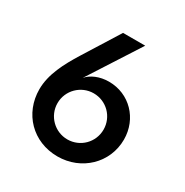

<svg xmlns="http://www.w3.org/2000/svg" viewBox="-164 -832 938 975"><g transform="rotate(30 305.0 -345.0)"><path d="M305 10C444 10 555 -95 555 -233C555 -355 463 -450 343 -450C288 -450 242 -429 217 -400L410 -700H280L148 -489C101 -413 55 -329 55 -240C55 -99 159 10 305 10ZM305 -90C231 -90 170 -150 170 -225C170 -300 231 -360 305 -360C380 -360 440 -300 440 -225C440 -150 380 -90 305 -90Z"/></g></svg>

Font: Goli Medium
Style: Regular
Weight: 500
Designer: jaikishan Patel
Foundry: MagicType
Version: Version 1.000;Glyphs 3.2 (3242)